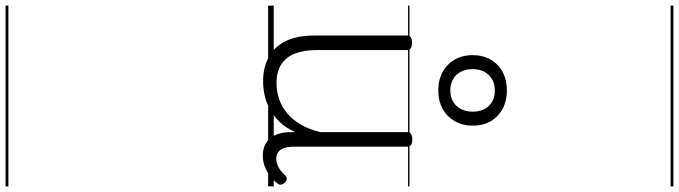

<svg xmlns="http://www.w3.org/2000/svg" viewBox="-890 -598 2426 686"><g transform="rotate(90 323.0 -255.0)"><path d="M270 18Q222 18 185 -1.5Q148 -21 127.5 -61.5Q107 -102 107 -166V-496Q107 -505 113 -509.5Q119 -514 132 -514Q146 -514 152.5 -509.5Q159 -505 159 -496V-171Q159 -127 171.5 -95.5Q184 -64 210 -47Q236 -30 277 -30Q306 -30 333 -39Q360 -48 383 -66.5Q406 -85 424 -115Q442 -145 452 -186V-496Q452 -506 458.5 -510.5Q465 -515 479 -515Q492 -515 498 -510.5Q504 -506 504 -496V-93Q504 -73 508.5 -58.5Q513 -44 523 -36.5Q533 -29 547 -29Q557 -29 567 -32.5Q577 -36 587 -43Q597 -50 607 -61Q613 -67 620 -66.5Q627 -66 633 -59Q638 -54 639.5 -47Q641 -40 636 -34Q625 -19 609 -7Q593 5 575 12Q557 19 537 19Q517 19 502 13Q487 7 476 -5Q465 -17 459 -35Q453 -53 452 -76V-97Q437 -63 415.5 -41Q394 -19 370 -6Q346 7 320.5 12.5Q295 18 270 18ZM303 -608Q247 -608 212 -642Q177 -676 177 -731Q177 -767 193 -795Q209 -823 237.5 -838Q266 -853 303 -853Q359 -853 394 -819.5Q429 -786 429 -731Q429 -695 413 -667Q397 -639 369 -623.5Q341 -608 303 -608ZM303 -651Q327 -651 343.5 -661Q360 -671 369.5 -689Q379 -707 379 -731Q379 -767 358.5 -788.5Q338 -810 303 -810Q280 -810 263 -800Q246 -790 236.5 -772.5Q227 -755 227 -731Q227 -695 247.5 -673Q268 -651 303 -651ZM0 928H646V938H0ZM0 -20H646V0H0ZM0 -505H646V-500H0ZM0 -1448H646V-1438H0Z"/></g></svg>

Font: Playwrite ID Guides
Style: Regular
Weight: 400
Designer: Veronika Burian, José Scaglione
Foundry: TypeTogether
Version: Version 1.003